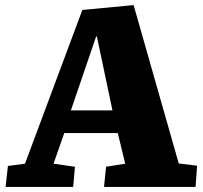

<svg xmlns="http://www.w3.org/2000/svg" viewBox="-20 -733 797 753"><path d="M504 -713 681 -92 753 -83 747 0H388L396 -79L471 -91L442 -211H232L190 -91L274 -79L267 0H2L11 -82L78 -91L303 -694ZM258 -300H421L360 -590H357Z"/></svg>

Font: Literata ExtraBold
Style: Italic
Weight: 800
Italic angle: -2°
Designer: Latin by Veronika Burian and Jose Scaglione. Greek by Irene Vlachou. Cyrillic by Vera Evstafieva
Foundry: TypeTogether
Version: Version 3.002